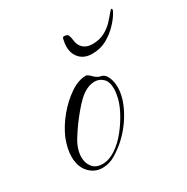

<svg xmlns="http://www.w3.org/2000/svg" viewBox="-110 -516 610 626"><g transform="rotate(-30 195.0 -202.5)"><path d="M104 15Q75 15 54.5 -7Q34 -29 34 -67Q34 -81 37.5 -97.5Q41 -114 48 -132Q63 -167 89.5 -199Q116 -231 147 -252Q178 -273 206 -273Q209 -273 213 -270.5Q217 -268 219 -266L224 -261Q236 -249 247.5 -247Q259 -245 266 -235Q278 -216 278 -189Q278 -152 255.5 -108.5Q233 -65 195 -30Q176 -13 153 1Q130 15 104 15ZM111 4Q135 4 160 -12.5Q185 -29 206.5 -56Q228 -83 243.5 -113Q259 -143 263 -170Q264 -175 264.5 -180.5Q265 -186 265 -190Q265 -217 252 -229.5Q239 -242 221 -242Q202 -242 182 -230Q163 -219 134 -184.5Q105 -150 82 -113Q61 -80 61 -49Q61 -27 73.5 -11.5Q86 4 111 4ZM261 -324Q232 -324 215.5 -341.5Q199 -359 199 -386Q199 -398 202 -410Q202 -412 203.5 -416Q205 -420 209 -420Q222 -420 225 -412Q228 -404 229 -393Q231 -374 243.5 -362.5Q256 -351 278 -351Q304 -351 323.5 -361.5Q343 -372 356 -386Q369 -400 377 -410Q385 -420 387 -420Q390 -420 390 -417Q390 -412 383 -401Q374 -386 356.5 -368Q339 -350 315.5 -337Q292 -324 261 -324Z"/></g></svg>

Font: The Nautigal
Style: Regular
Weight: 400
Designer: Robert E. Leuschke
Foundry: Robert E. Leuschke
Version: Version 1.100; ttfautohint (v1.8.3)